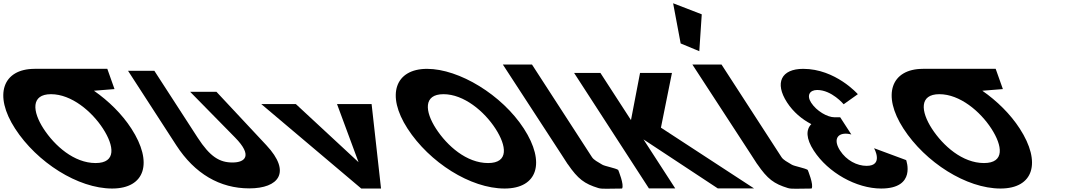

<svg xmlns="http://www.w3.org/2000/svg" viewBox="-277 -1145 6588 1166"><path d="M-12.8 -363.9C-80.4 -468.4 -90.4 -572.8 32.4 -573L32.4 -573L32.8 -573H32.9C157 -573 280.8 -468.5 348.5 -363.9C416.2 -259.4 431.2 -154.8 303.7 -154.8C172.8 -154.8 55 -259.4 -12.8 -363.9ZM-67.3 -727 -67.2 -726.9C-259.8 -726.6 -317.9 -568.6 -185.3 -363.9C-52.6 -159.1 196.5 -0.1 403.9 -0.1C605.4 -0.1 653.7 -159.1 521 -363.9C463.8 -452.3 382.8 -531.9 293.5 -594L418.4 -604L374.7 -727Z M1037.5 -587.5H877.7L1150.9 -309.5C1258 -200.5 1213.2 -158.2 1135 -158.2C1056.8 -158.2 999 -192.2 923.1 -309.5L660.4 -715H500.6L793.5 -262.8C905.8 -89.4 1058.3 -1 1236.8 -1C1415.3 -1 1494.4 -98.6 1340.9 -262.8Z M1519.7 -513H1309.7L1917 0H2037L1979.7 -513H1769.7L1900.4 -160Z M2198.1 -363.9C2330.8 -159.1 2579.9 -0.1 2787.3 -0.1C2988.8 -0.1 3037.1 -159.1 2904.5 -363.9C2771.8 -568.8 2511.3 -726.9 2316.6 -726.9C2123.7 -726.9 2065.4 -568.8 2198.1 -363.9ZM2370.7 -363.9C2302.9 -468.5 2293 -573 2416.3 -573C2540.4 -573 2664.2 -468.5 2731.9 -363.9C2799.6 -259.4 2814.6 -154.8 2687.1 -154.8C2556.2 -154.8 2438.4 -259.4 2370.7 -363.9Z M2776.8 -753H2953.8L3317.8 -191C3329.6 -173 3352.8 -161.8 3380.5 -145C3395.7 -135.7 3462 -124 3477.3 -113C3477.3 -113 3515.5 -21.3 3500.6 0C3416.5 0 3380.3 4.3 3356.6 -3C3272.2 -28.9 3233.2 -57.6 3171.1 -148L3170.6 -148L3158.6 -166.5C3151.9 -176.7 3145 -187.5 3137.6 -199L3137 -200Z M4302.1 -0.9 3736.8 -369.8 3803.7 -702.1H3609.9L3554.9 -415.7L3369.3 -702.1H3209.5L3663.8 -0.9H3823.6L3630.9 -298.4L4082 -0.9Z M3856.6 -881.2 3969.8 -834.1 3984.7 -1058 3810.8 -1125.2ZM3927.8 -753H4104.8L4468.8 -191C4480.6 -173 4503.8 -161.8 4531.5 -145C4546.7 -135.7 4613 -124 4628.3 -113C4628.3 -113 4666.5 -21.3 4651.6 0C4567.5 0 4531.3 4.3 4507.6 -3C4423.2 -28.9 4384.2 -57.6 4322.1 -148L4321.6 -148L4309.6 -166.5C4302.9 -176.7 4296 -187.5 4288.6 -199L4288 -200Z M4846.5 -511.8C4846.5 -511.8 4774.2 -598.5 4685.8 -598.5C4640.7 -598.5 4620 -566.2 4649.2 -521.2C4682.2 -470.2 4748.1 -432.8 4790.6 -432.8H4825.4L4893.2 -328.2C4893.2 -328.2 4876.3 -333.3 4859.3 -333.3C4803.2 -333.3 4785.6 -290.8 4824.7 -230.5C4863.3 -171 4927.2 -137.8 4985.9 -137.8C5091.3 -137.8 5031.3 -244.9 5031.3 -244.9L5226 -172.7C5226 -172.7 5290.1 -0.1 5074.2 -0.1C4923.8 -0.1 4751.9 -96.2 4664.9 -230.5C4617 -304.4 4617.2 -358 4650.1 -391.1C4592.6 -420.9 4540.2 -465.1 4502.7 -522.9C4425.6 -641.9 4467.5 -726.9 4600.9 -726.9C4797.3 -726.9 4932.6 -573 4932.6 -573Z M5382.2 -363.9C5314.6 -468.4 5304.6 -572.8 5427.4 -573L5427.4 -573L5427.8 -573H5427.9C5552 -573 5675.8 -468.5 5743.5 -363.9C5811.2 -259.4 5826.2 -154.8 5698.7 -154.8C5567.8 -154.8 5450 -259.4 5382.2 -363.9ZM5327.7 -727 5327.8 -726.9C5135.2 -726.6 5077.1 -568.6 5209.7 -363.9C5342.4 -159.1 5591.5 -0.1 5798.9 -0.1C6000.4 -0.1 6048.7 -159.1 5916 -363.9C5858.8 -452.3 5777.8 -531.9 5688.5 -594L5813.4 -604L5769.7 -727Z"/></svg>

Font: Hussar
Style: BdOpOblSeven
Weight: 700
Foundry: Cannot Into Space Fonts
Version: Version 2.00